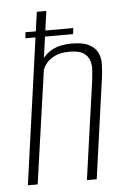

<svg xmlns="http://www.w3.org/2000/svg" viewBox="-48 -666 462 703"><g transform="rotate(-5 182.5 -315.0)"><path d="M26 0 114 -630H149L125 -459Q141 -480 166.5 -491.5Q192 -503 231 -503Q272 -503 294 -491.5Q316 -480 325.5 -461.5Q335 -443 334.5 -420Q334 -397 331 -372L279 0H243L294 -362Q296 -379 297.5 -398.5Q299 -418 293.5 -435Q288 -452 271.5 -463Q255 -474 220 -474Q187 -474 166 -463.5Q145 -453 134.5 -439.5Q124 -426 121 -415L62 0ZM64 -537 66 -559H242L239 -537Z"/></g></svg>

Font: Alumni Sans ExtraLight
Style: Italic
Weight: 250
Italic angle: -8°
Version: Version 1.016